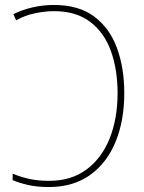

<svg xmlns="http://www.w3.org/2000/svg" viewBox="-20 -744 581 774"><path d="M177 10Q131 10 94.5 2Q58 -6 31 -18V-44Q59 -32 95 -23.5Q131 -15 178 -15Q267 -15 328.5 -60.5Q390 -106 422 -186Q454 -266 454 -369Q454 -462 427.5 -537Q401 -612 344 -655.5Q287 -699 198 -699Q162 -699 121 -690.5Q80 -682 45 -662L34 -687Q68 -704 110 -714Q152 -724 198 -724Q297 -724 359.5 -677.5Q422 -631 451.5 -550.5Q481 -470 481 -369Q481 -258 446 -172.5Q411 -87 343 -38.5Q275 10 177 10Z"/></svg>

Font: Noto Sans SemiCondensed Thin
Style: Regular
Weight: 100
Width: 4
Designer: Monotype Design Team
Foundry: Monotype Imaging Inc.
Version: Version 2.013; ttfautohint (v1.8.4.7-5d5b)